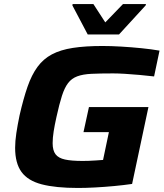

<svg xmlns="http://www.w3.org/2000/svg" viewBox="-20 -924 811 952"><path d="M367 8Q256 8 187 -10Q118 -28 86.5 -71.5Q55 -115 55 -191Q55 -224 61 -264Q67 -304 77 -352Q96 -435 116.5 -494Q137 -553 166 -592.5Q195 -632 237.5 -654.5Q280 -677 341.5 -686.5Q403 -696 488 -696Q531 -696 581.5 -693Q632 -690 681.5 -685Q731 -680 771 -673L744 -545Q710 -549 671.5 -552.5Q633 -556 599 -558Q565 -560 541 -560Q477 -560 434 -558Q391 -556 363 -545.5Q335 -535 317.5 -512Q300 -489 287 -448.5Q274 -408 260 -344Q251 -304 246 -272Q241 -240 241 -214Q241 -178 255.5 -159Q270 -140 302.5 -133Q335 -126 389 -126Q401 -126 419 -126.5Q437 -127 456 -128.5Q475 -130 491 -131L520 -269H394L421 -393H716L635 -12Q594 -6 546 -1.5Q498 3 451.5 5.5Q405 8 367 8ZM415 -753 339 -897 340 -904H443L502 -813L590 -904H704L702 -897L570 -753Z"/></svg>

Font: Saira Expanded
Style: Bold Italic
Weight: 700
Width: 7
Italic angle: -12°
Designer: Hector Gatti with collaboration of the Omnibus-Type team
Foundry: Omnibus-Type
Version: Version 1.101